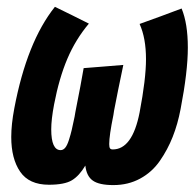

<svg xmlns="http://www.w3.org/2000/svg" viewBox="-20 -532 566 558"><path d="M223.1 -334Q242.7 -335.4 281 -338.6Q319.3 -341.8 338.4 -343.3Q333 -318.8 323.2 -269.8Q313.5 -220.7 311.5 -210.4Q310.5 -201.7 309.6 -197.8Q297.4 -138.2 297.4 -113.3Q297.4 -104 299.8 -100.8Q302.2 -97.7 307.6 -97.7Q364.7 -97.7 385.7 -205.1Q404.3 -302.7 404.3 -359.9Q404.3 -421.4 385.7 -462.4Q406.2 -469.7 447 -484.6Q487.8 -499.5 507.8 -507.3Q525.9 -463.4 525.9 -393.6Q525.9 -324.2 504.9 -215.3Q496.6 -171.4 481.9 -134.3Q467.3 -97.2 444.6 -64.5Q421.9 -31.7 387.2 -12.9Q352.5 5.9 309.6 5.9Q268.1 5.9 249.8 -7.1Q231.4 -20 228 -50.8Q210.4 -21 189 -8.1Q167.5 4.9 122.1 4.9Q64.5 4.9 38.6 -33Q12.7 -70.8 12.7 -133.8Q12.7 -170.4 21.5 -216.8Q58.1 -410.2 139.6 -512.2Q155.8 -504.4 189 -488Q222.2 -471.7 238.3 -463.4Q199.7 -417.5 175.8 -361.3Q151.9 -305.2 137.2 -228.5Q128.9 -184.6 128.9 -156.2Q128.9 -95.7 156.2 -95.7Q163.6 -95.7 169.4 -102.5Q175.3 -109.4 180.4 -125.5Q185.5 -141.6 188.5 -154.5Q191.4 -167.5 196.8 -192.9Q197.3 -195.3 198 -200Q198.7 -204.6 199.2 -207Q215.8 -290.5 223.1 -334Z"/></svg>

Font: Fantasque Sans Mono
Style: Bold Italic
Weight: 700
Italic angle: -11°
Monospace: yes
Designer: Jany Belluz
Version: Version 1.7.1